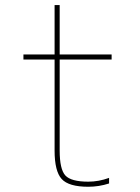

<svg xmlns="http://www.w3.org/2000/svg" viewBox="-20 -710 540 740"><path d="M410.2 -480.5H210V-129.9Q210 -57.6 231.9 -33.7Q253.9 -9.8 320.3 -9.8Q360.4 -9.8 400.4 -24.4V-2.9Q361.3 9.8 320.3 9.8Q245.1 9.8 217.8 -20Q190.4 -49.8 190.4 -129.9V-480.5H70.3V-500H190.4V-690.4H210V-500H410.2Z"/></svg>

Font: Mgen+ 1mn thin
Style: Regular
Weight: 100
Designer: [Source Han Sans]
Ryoko NISHIZUKA  (kana & ideographs); Paul D. Hunt (Latin, Greek & Cyrillic); Wenlong ZHANG  (bopomofo
Version: Version 1.059.20150602